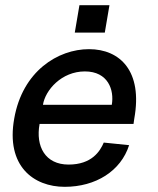

<svg xmlns="http://www.w3.org/2000/svg" viewBox="-20 -706 612 742"><path d="M230 16C350 16 447 -45 479 -145L381 -155C367 -122 335 -70 245 -70C155 -70 117 -140 133 -227H496L499 -248C532 -431 444 -516 324 -516C204 -516 67 -431 35 -248C2 -64 110 16 230 16ZM146 -301C155 -358 218 -430 308 -430C398 -430 422 -358 412 -301ZM269 -580H385L403 -686H287Z"/></svg>

Font: Uncut Sans Medium
Style: Italic
Weight: 500
Italic angle: -10°
Designer: Kasper Nordkvist
Foundry: Uncut Type
Version: Version 1.111;FEAKit 1.0